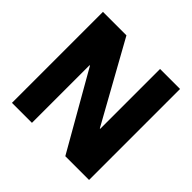

<svg xmlns="http://www.w3.org/2000/svg" viewBox="-174 -872 1046 1046"><g transform="rotate(45 349.0 -349.5)"><path d="M52 -700H233L489 -239H492V-700H646V1H463L209 -443H206V1H52Z"/></g></svg>

Font: Be Vietnam ExtraBold
Style: Regular
Weight: 800
Designer: Gabriel Lam
Foundry: TypeRant
Version: Version 4.000